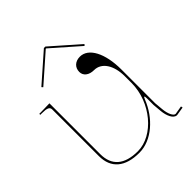

<svg xmlns="http://www.w3.org/2000/svg" viewBox="-205 -884 1020 1020"><g transform="rotate(-45 305.0 -374.0)"><path d="M140 -605 293.5 -740H296.5L450 -605L457 -612.5L300.5 -750H289.5L133 -612.5ZM25 -520V-512.5H37.5C76 -512.5 90 -506 90 -487.5V-137.5C90 -46.5 148 2.5 255 2.5C348.5 2.5 436.5 -76.5 476 -177.5C479.5 -186.5 482 -190 484 -190C486.5 -190 487.5 -183 487.5 -174.5V-124L492 -73.5C495.5 -36.5 511.5 2.5 537.5 2.5H538.5L587 -5.5L585 -15.5L537 -7.5C522 -8 508 -37.5 504.5 -74.5L500 -124.5V-378C500 -500.5 456.5 -582.5 392 -582.5C356 -582.5 332.5 -560 332.5 -527C332.5 -498 357.5 -478.5 395 -478.5C450.5 -478.5 487.5 -423 487.5 -340V-289C487.5 -144 373 -9 255 -9C154 -9 102.5 -54.5 102.5 -139V-521.5L37.5 -520Z"/></g></svg>

Font: ZnikomitNo24
Style: Regular
Weight: 500
Designer: gluk
Foundry: gluk
Version: Version 0.55